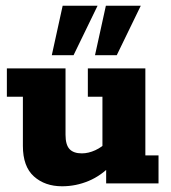

<svg xmlns="http://www.w3.org/2000/svg" viewBox="-20 -641 597 671"><path d="M197 10Q137 10 98.5 -24.5Q60 -59 60 -131V-303H4V-402H209V-170Q209 -135 223 -120Q237 -105 266 -105Q289 -105 313 -116Q337 -127 356 -147L338 -112V-303H287V-402H488V-98H534V0H351V-65L372 -67Q334 -27 289.5 -8.5Q245 10 197 10ZM161 -448 199 -621H321L237 -448ZM312 -448 350 -621H472L388 -448Z"/></svg>

Font: Rokkitt SemiBold ExtraBold
Style: Regular
Weight: 800
Version: Version 3.103